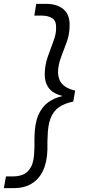

<svg xmlns="http://www.w3.org/2000/svg" viewBox="-40 -830 475 996"><path d="M199 -810Q257 -810 290 -781.5Q323 -753 321 -696Q321 -653 306.5 -613Q292 -573 277 -534Q262 -495 261 -457Q261 -436 268.5 -416.5Q276 -397 296 -382.5Q316 -368 350 -360L340 -303Q295 -294 265.5 -273.5Q236 -253 222 -215.5Q208 -178 207 -120Q206 -106 206 -95Q206 -84 206 -74Q206 -64 206 -53Q204 11 183 55.5Q162 100 123.5 123Q85 146 31 146H-20L-9 85H30Q57 85 81 75Q105 65 121 35.5Q137 6 138 -52Q139 -63 139 -74Q139 -85 138.5 -96Q138 -107 139 -120Q140 -189 158.5 -232Q177 -275 209 -298.5Q241 -322 282 -331V-333Q233 -345 212 -375Q191 -405 192 -447Q193 -493 207.5 -535Q222 -577 236.5 -614.5Q251 -652 251 -682Q253 -722 231 -735.5Q209 -749 177 -749H138L148 -810Z"/></svg>

Font: DM Sans 18pt Light
Style: Italic
Weight: 300
Italic angle: -10°
Designer: Colophon Foundry, Jonny Pinhorn
Foundry: Colophon Foundry
Version: Version 4.004;gftools[0.9.30]